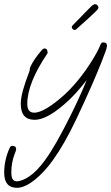

<svg xmlns="http://www.w3.org/2000/svg" viewBox="-35 -564 530 915"><path d="M46 331Q-15 331 -15 259Q-15 198 11 141Q15 131 24 131Q42 131 42 147Q42 151 39.5 157.5Q37 164 34 172Q27 191 23 212Q19 233 19 256Q19 282 26 291Q33 300 44 300Q70 300 105.5 276Q141 252 179 200Q206 163 235 112Q264 61 297 -5Q341 -92 378 -182Q353 -150 326 -120Q299 -90 268 -64Q185 7 130 7Q64 7 64 -69Q64 -96 74.5 -134Q85 -172 104 -221Q107 -229 107 -234.5Q107 -240 110 -246Q126 -281 163 -324Q171 -333 177 -333Q192 -333 192 -311Q95 -168 95 -69Q95 -27 128 -27Q165 -27 231 -78Q278 -114 318 -159.5Q358 -205 390 -254Q412 -287 425.5 -312.5Q439 -338 442 -347Q447 -362 456 -362Q475 -362 475 -346Q475 -338 467.5 -317.5Q460 -297 449 -269Q433 -228 403 -159Q373 -90 328 5Q272 123 218 198Q178 255 130.5 293Q83 331 46 331ZM320 -421Q316 -421 311.5 -425.5Q307 -430 307 -434Q307 -439 311 -443Q319 -451 335 -467.5Q351 -484 369 -502.5Q387 -521 400 -534Q404 -538 409.5 -541Q415 -544 419 -544Q424 -544 428.5 -539.5Q433 -535 434 -530V-528Q434 -522 425 -513Q416 -504 388 -478Q360 -452 328 -424Q324 -421 320 -421Z"/></svg>

Font: Oooh Baby
Style: Regular
Weight: 400
Designer: Robert E. Leuschke
Foundry: Robert E. Leuschke
Version: Version 1.011; ttfautohint (v1.8.3)